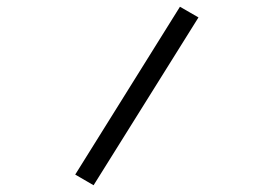

<svg xmlns="http://www.w3.org/2000/svg" viewBox="-20 -609 753 572"><path d="M571.3 -557.1 258.8 -57.1 204.1 -88.9 516.1 -588.9Z"/></svg>

Font: Yantramanav Medium
Style: Regular
Weight: 500
Version: Version 1.001;PS 1.0;hotconv 1.0.72;makeotf.lib2.5.5900; ttf